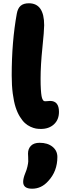

<svg xmlns="http://www.w3.org/2000/svg" viewBox="-20 -733 403 1178"><path d="M231 58.1Q214.8 58.1 200.4 55.7Q186 53.2 167.2 44.7Q148.4 36.1 133.1 22.2Q117.7 8.3 102.1 -16.8Q86.4 -42 75.7 -75.4Q64.9 -108.9 58.3 -158.9Q51.8 -209 51.8 -270Q51.8 -477.5 83 -648.9Q88.9 -682.1 106.7 -697.5Q124.5 -712.9 157.2 -712.9Q251 -712.9 251 -578.1Q251 -544.9 240 -438.7Q229 -332.5 229 -250Q229 -211.4 230.7 -184.8Q232.4 -158.2 234.9 -144Q237.3 -129.9 241.7 -122.3Q246.1 -114.7 249.5 -113.3Q252.9 -111.8 258.8 -111.8Q265.6 -111.8 274.7 -112.8Q283.7 -113.8 287.1 -113.8Q341.8 -113.8 341.8 -46.9Q341.8 1.5 311 29.8Q280.3 58.1 231 58.1ZM176.8 424.8Q122.1 424.8 122.1 382.8Q122.1 361.3 134.8 330.1Q144 308.6 148.4 288.6Q152.8 268.6 153.3 258.3Q153.8 248 152.8 230.7Q151.9 213.4 151.9 209Q151.9 179.7 169.9 161.4Q188 143.1 223.1 143.1Q272 143.1 302 167.2Q332 191.4 332 230Q332 318.8 274.9 378.9Q233.9 424.8 176.8 424.8Z"/></svg>

Font: Shantell Sans Bouncy
Style: Regular
Weight: 800
Designer: Stephen Nixon, Anya Danilova, Shantell Martin
Foundry: Arrow Type
Version: Version 1.006;[9816181b4]